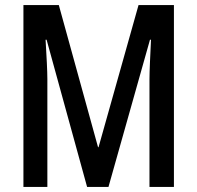

<svg xmlns="http://www.w3.org/2000/svg" viewBox="-20 -734 774 754"><path d="M322 0H406L569 -578H573C570 -514 567 -456 567 -423V0H663V-714H524L367 -156H365L211 -714H72V0H166V-424C166 -453 163 -512 159 -578H163Z"/></svg>

Font: Noto Sans Gurmukhi UI ExtraCondensed Medium
Style: Regular
Weight: 500
Width: 2
Designer: Jelle Bosma - Monotype Design Team
Foundry: Monotype Imaging Inc.
Version: Version 2.004